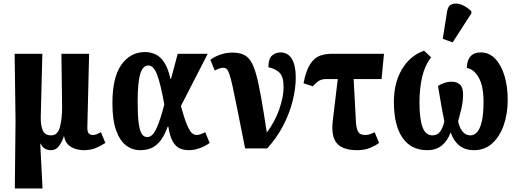

<svg xmlns="http://www.w3.org/2000/svg" viewBox="-20 -841 2938 1088"><path d="M64 227 68 -157 63 -536H220L211 -180Q210 -131 222 -102.5Q234 -74 270 -74Q307 -74 319.5 -120.5Q332 -167 332 -235L328 -536H485L475 -123Q474 -94 483 -85Q492 -76 506 -76Q518 -76 530.5 -81.5Q543 -87 552 -92L577 -31Q550 -13 521 -1.5Q492 10 455 10Q432 10 408 3Q384 -4 366 -21.5Q348 -39 343 -70H342Q334 -42 316 -16Q298 10 269 10Q228 10 210 -27H208L221 227Z M774 10Q730 10 694.5 -17Q659 -44 638 -102.5Q617 -161 617 -257Q617 -403 668 -474.5Q719 -546 802 -546Q833 -546 860.5 -533.5Q888 -521 910 -488.5Q932 -456 946 -394H949L987 -536H1157L1005 -240Q1025 -168 1040 -133Q1055 -98 1067.5 -87Q1080 -76 1095 -76Q1104 -76 1117 -80.5Q1130 -85 1143 -92L1168 -31Q1144 -13 1112 -1.5Q1080 10 1050 10Q1020 10 997 -1Q974 -12 958 -41Q942 -70 934 -123H930Q917 -86 898 -56Q879 -26 849.5 -8Q820 10 774 10ZM815 -64Q844 -64 867 -114.5Q890 -165 911 -249Q891 -362 871 -416Q851 -470 821 -470Q789 -470 774.5 -421.5Q760 -373 760 -264Q760 -186 766 -142.5Q772 -99 784 -81.5Q796 -64 815 -64Z M1369 0Q1343 -129 1326.5 -213.5Q1310 -298 1299 -347.5Q1288 -397 1280 -420.5Q1272 -444 1264 -450.5Q1256 -457 1246 -457Q1224 -457 1197 -441L1172 -502Q1195 -520 1228.5 -531.5Q1262 -543 1295 -543Q1331 -543 1356.5 -533Q1382 -523 1400 -496Q1418 -469 1432 -418Q1446 -367 1460 -287Q1474 -207 1492 -90Q1539 -153 1563 -223Q1587 -293 1587 -348Q1587 -408 1563 -430Q1539 -452 1501 -460Q1501 -509 1522 -526.5Q1543 -544 1569 -544Q1612 -544 1634 -507Q1656 -470 1656 -403Q1656 -339 1638 -268Q1620 -197 1584 -128Q1548 -59 1494 0Z M2004 10Q1922 10 1888.5 -29.5Q1855 -69 1866 -159L1894 -393H1828Q1807 -393 1791 -385Q1775 -377 1753 -352L1700 -369Q1714 -442 1738 -478Q1762 -514 1792.5 -525Q1823 -536 1855 -536H2156L2142 -393H1984L1997 -150Q1999 -115 2009 -95.5Q2019 -76 2049 -76Q2073 -76 2103 -92L2128 -31Q2110 -17 2078 -3.5Q2046 10 2004 10Z M2401 10Q2309 10 2260.5 -61Q2212 -132 2212 -264Q2212 -371 2257.5 -448Q2303 -525 2383 -554L2423 -516Q2387 -470 2372 -404Q2357 -338 2357 -261Q2357 -169 2374 -121.5Q2391 -74 2430 -74Q2459 -74 2474.5 -95.5Q2490 -117 2498 -153Q2486 -212 2476.5 -268.5Q2467 -325 2462 -354Q2477 -364 2497.5 -371Q2518 -378 2540 -378Q2568 -378 2586 -362Q2604 -346 2604 -307Q2604 -284 2601.5 -264.5Q2599 -245 2593 -219Q2587 -193 2576 -153Q2594 -74 2647 -74Q2666 -74 2682.5 -91Q2699 -108 2709.5 -149.5Q2720 -191 2720 -264Q2720 -353 2693 -401Q2666 -449 2625 -456Q2628 -544 2705 -544Q2751 -544 2785 -509.5Q2819 -475 2838 -414Q2857 -353 2857 -274Q2857 -198 2835 -133.5Q2813 -69 2770.5 -29.5Q2728 10 2666 10Q2615 10 2582 -17Q2549 -44 2534 -91Q2516 -43 2483.5 -16.5Q2451 10 2401 10ZM2545 -601 2489 -621 2513 -773Q2518 -809 2542 -817.5Q2566 -826 2596 -814Q2626 -802 2651 -777V-765Z"/></svg>

Font: Noto Serif ExtraCondensed ExtraBold
Style: Regular
Weight: 800
Width: 2
Designer: Monotype Design Team
Foundry: Monotype Imaging Inc.
Version: Version 2.013; ttfautohint (v1.8.4.7-5d5b)